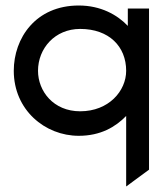

<svg xmlns="http://www.w3.org/2000/svg" viewBox="-20 -482 596 697"><path d="M30 -225C30 -83 143 11 266 11C345 11 399 -21 438 -61V195L521 134V-451H444V-388C406 -428 346 -462 266 -462C109 -462 30 -343 30 -225ZM118 -225C118 -306 179 -377 271 -377C376 -377 438 -313 438 -225C438 -152 375 -78 271 -78C174 -78 118 -151 118 -225Z"/></svg>

Font: Charger Sport
Style: SeBdExt
Weight: 600
Designer: Jasper
Foundry: Cannot Into Space Fonts
Version: Version 1.1